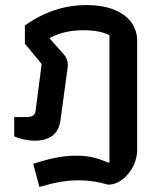

<svg xmlns="http://www.w3.org/2000/svg" viewBox="-20 -548 630 756"><path d="M111 97Q163 80 202.5 72.5Q242 65 280 65Q317 65 346.5 72Q376 79 405 92H411V-409Q374 -429 308 -429Q233 -429 177 -399V-395L232 -333Q247 -315 247 -293Q247 -282 244 -265L218 -73Q206 6 116 6Q96 6 73.5 1Q51 -4 36 -11V-87H82Q101 -87 109.5 -92.5Q118 -98 120 -111L144 -296L78 -376V-448Q192 -528 319 -528Q388 -528 433.5 -508Q479 -488 499.5 -456.5Q520 -425 520 -389V43Q520 76 504 107.5Q488 139 461.5 159Q435 179 405 179Q348 162 293 162Q254 162 218.5 168Q183 174 135 188Z"/></svg>

Font: Athiti SemiBold
Style: Regular
Weight: 600
Designer: CadsonDemak Team
Foundry: CadsonDemak
Version: Version 1.033